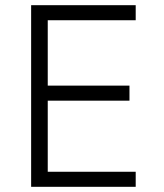

<svg xmlns="http://www.w3.org/2000/svg" viewBox="-20 -720 633 740"><path d="M100 -700H503V-642H164V-390H479V-332H164V-58H503V0H100Z"/></svg>

Font: Oak Sans Light
Style: Regular
Weight: 400
Designer: Erik Kennedy, Walven
Foundry: Erik Kennedy, Walven
Version: Version 1.100;Glyphs 3.1.2 (3151)